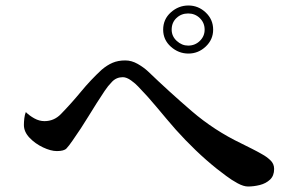

<svg xmlns="http://www.w3.org/2000/svg" viewBox="-20 -759 1040 699"><path d="M725 -651Q725 -676 707.5 -693Q690 -710 665 -710Q640 -710 622.5 -693.5Q605 -677 605 -651Q605 -627 623.5 -610Q642 -593 665 -593Q690 -593 707.5 -610Q725 -627 725 -651ZM978 -144Q978 -119 963 -105Q948 -91 926 -85.5Q904 -80 883 -80Q867 -80 845.5 -91.5Q824 -103 803.5 -118.5Q783 -134 770 -144Q730 -176 692.5 -212Q655 -248 620 -287Q586 -326 552.5 -366.5Q519 -407 483 -444Q474 -454 457.5 -466Q441 -478 427 -478Q404 -478 388 -461.5Q372 -445 361 -428Q331 -383 303 -337Q275 -291 244 -247Q231 -228 222 -218.5Q213 -209 187 -209Q165 -209 136.5 -222.5Q108 -236 87.5 -257.5Q67 -279 67 -304Q67 -315 68.5 -328Q70 -341 74 -351Q87 -338 105 -328Q123 -318 142 -318Q177 -318 202 -344Q240 -383 275 -425.5Q310 -468 350 -505Q370 -522 390 -530.5Q410 -539 436 -539Q459 -539 481 -526.5Q503 -514 519 -499Q597 -424 678.5 -354Q760 -284 858 -237Q878 -227 897 -217.5Q916 -208 935 -197Q950 -189 964 -176Q978 -163 978 -144ZM756 -651Q756 -615 729 -589.5Q702 -564 666 -564Q630 -564 602 -589Q574 -614 574 -651Q574 -689 602 -714Q630 -739 666 -739Q702 -739 729 -713.5Q756 -688 756 -651Z"/></svg>

Font: Kaisei Tokumin Medium
Style: Regular
Weight: 500
Designer: Font-Kai, 金井和夫
Foundry: KAZUO KANAI
Version: Version 5.003